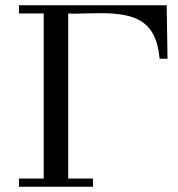

<svg xmlns="http://www.w3.org/2000/svg" viewBox="-20 -709 675 729"><path d="M613 -689 616 -486H586Q577 -593 513 -630Q466 -659 364 -659Q332 -659 302 -658Q262 -656 239 -658V-31H333V0H52V-31H146V-658H52V-689Z"/></svg>

Font: GFS Didot
Style: Regular
Weight: 400
Designer: Takis Katsoulidis and George D. Matthiopoulos
Foundry: Takis Katsoulidis and George D. Matthiopoulos
Version: Version 1.0